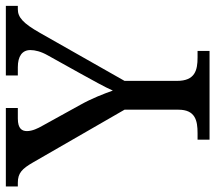

<svg xmlns="http://www.w3.org/2000/svg" viewBox="-66 -694 754 673"><g transform="rotate(-90 311.5 -357.0)"><path d="M159 0H470V-42H447C402 -42 365 -51 365 -114V-298L533 -594C567 -654 588 -672 616 -672H628V-714H384V-672H413C451 -672 473 -657 473 -628C473 -612 468 -591 455 -568L391 -453C368 -411 343 -367 331 -339C320 -370 304 -412 281 -453L207 -587C199 -601 189 -621 189 -640C189 -657 197 -672 233 -672H270V-714H-5V-672H8C42 -672 57 -657 79 -619L264 -298V-109C264 -50 226 -42 182 -42H159Z"/></g></svg>

Font: Noto Serif Devanagari
Style: Regular
Weight: 400
Designer: Universal Thirst, Indian Type Foundry and the Monotype Design Team
Foundry: Monotype Imaging Inc.
Version: Version 2.004